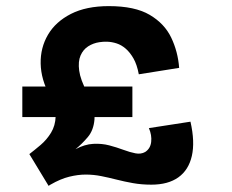

<svg xmlns="http://www.w3.org/2000/svg" viewBox="-20 -593 760 628"><path d="M139 15 76 -89Q93 -102 113 -119Q133 -136 147 -159Q161 -182 162 -212Q163 -242 143 -280Q114 -333 113 -385Q112 -437 137 -479.5Q162 -522 212 -547.5Q262 -573 336 -573Q421 -573 469.5 -544.5Q518 -516 540 -470Q562 -424 566 -371L434 -350Q428 -382 416.5 -402Q405 -422 391 -434Q377 -446 361.5 -451Q346 -456 331.5 -456.5Q317 -457 305 -455Q285 -452 268.5 -441.5Q252 -431 243.5 -411.5Q235 -392 239 -362Q243 -332 265 -291Q292 -237 289 -202Q286 -167 267.5 -145Q249 -123 227 -105Q257 -121 285 -122.5Q313 -124 337.5 -117.5Q362 -111 383.5 -103Q405 -95 423 -91.5Q441 -88 455 -96Q472 -107 474.5 -129Q477 -151 467 -174L603 -195Q618 -129 607.5 -83Q597 -37 563.5 -13Q530 11 475 11Q443 11 415 6Q387 1 361.5 -5.5Q336 -12 311 -17Q286 -22 260.5 -22Q235 -22 206.5 -15Q178 -8 145 11Q144 12 142.5 12.5Q141 13 139 15ZM53 -210V-310H413V-210Z"/></svg>

Font: Darker Grotesque Light Black
Style: Regular
Weight: 900
Version: Version 1.000;gftools[0.9.28]